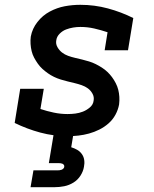

<svg xmlns="http://www.w3.org/2000/svg" viewBox="-20 -558 640 798"><path d="M262 8Q203 8 147.5 -7Q92 -22 41 -47L64 -189H162L148 -105Q175 -96 203.5 -90Q232 -84 261 -84Q277 -84 293 -86Q309 -88 324.5 -94Q340 -100 353.5 -111.5Q367 -123 369 -139Q372 -155 364.5 -168.5Q357 -182 345.5 -190.5Q334 -199 319.5 -204Q305 -209 290.5 -212.5Q276 -216 261.5 -219.5Q247 -223 232.5 -227.5Q218 -232 204.5 -238.5Q191 -245 179 -253.5Q167 -262 156.5 -271.5Q146 -281 137.5 -293Q129 -305 122 -318Q115 -331 111.5 -345.5Q108 -360 107 -375.5Q106 -391 108 -406Q114 -439 135.5 -466.5Q157 -494 187 -510Q217 -526 249 -532Q281 -538 314 -538Q373 -538 428.5 -523Q484 -508 534 -483L512 -349H415L427 -424Q400 -433 372 -439.5Q344 -446 314 -446Q299 -446 284 -443.5Q269 -441 254.5 -435.5Q240 -430 228 -418Q216 -406 214 -391Q211 -376 218.5 -362.5Q226 -349 237.5 -340Q249 -331 263 -326Q277 -321 292 -317.5Q307 -314 321.5 -310.5Q336 -307 350.5 -302.5Q365 -298 378 -291.5Q391 -285 403.5 -277Q416 -269 426.5 -259Q437 -249 445.5 -237.5Q454 -226 461 -212.5Q468 -199 471.5 -185Q475 -171 476 -155.5Q477 -140 475 -124Q471 -102 460 -81.5Q449 -61 431.5 -45.5Q414 -30 393 -19.5Q372 -9 350 -3Q328 3 306 5.5Q284 8 262 8ZM107 220 119 150H219Q223 150 227.5 149.5Q232 149 236 147.5Q240 146 243.5 142.5Q247 139 247 135Q248 131 245.5 127.5Q243 124 239.5 122.5Q236 121 232 120.5Q228 120 224 120H183L203 0H285L276 54Q289 58 300.5 64.5Q312 71 320 82Q328 93 330 107Q332 121 329 135Q326 154 314.5 172Q303 190 285 201Q267 212 247 216Q227 220 207 220Z"/></svg>

Font: Iosevka Curly Slab SmBdEx
Style: Italic
Weight: 600
Width: 7
Italic angle: -9°
Monospace: yes
Designer: Belleve Invis
Foundry: Belleve Invis
Version: Version 11.1.0; ttfautohint (v1.8.3)